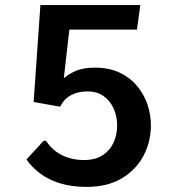

<svg xmlns="http://www.w3.org/2000/svg" viewBox="-20 -731 686 761"><path d="M323.2 9.8Q263.7 9.8 217.5 -4.6Q171.4 -19 138.4 -43.9Q105.5 -68.8 85 -99.1L153.3 -173.3H162.1Q179.7 -146.5 203.1 -129.6Q226.6 -112.8 254.4 -104.7Q282.2 -96.7 312.5 -96.7Q357.4 -96.7 386.5 -115.5Q415.5 -134.3 429.9 -165.5Q444.3 -196.8 444.3 -233.4Q444.3 -269 430.9 -299.8Q417.5 -330.6 391.4 -349.6Q365.2 -368.7 326.7 -368.7Q288.6 -368.7 261 -353.5Q233.4 -338.4 218.3 -308.1L113.3 -326.7L140.1 -710.9H536.1L522.9 -613.8H254.9L232.9 -420.9Q256.3 -440.9 285.4 -451.9Q314.5 -462.9 356.4 -462.9Q412.1 -462.9 453.6 -443.4Q495.1 -423.8 522.9 -390.6Q550.8 -357.4 564.5 -316.9Q578.1 -276.4 578.1 -233.9Q578.1 -169.9 549.1 -114.3Q520 -58.6 463.1 -24.4Q406.2 9.8 323.2 9.8Z"/></svg>

Font: Comme SemiBold
Style: Regular
Weight: 600
Version: Version 1.000;gftools[0.9.27]